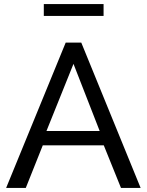

<svg xmlns="http://www.w3.org/2000/svg" viewBox="-20 -918 717 938"><path d="M194 -840V-898H486V-840ZM301 -710H377L667 0H571L487 -208H189L106 0H10ZM467 -278 339 -606 207 -278Z"/></svg>

Font: Raleway-v4020 Medium
Style: Regular
Weight: 500
Designer: Matt McInerney, Pablo Impallari, Rodrigo Fuenzalida
Foundry: Matt McInerney, Pablo Impallari, Rodrigo Fuenzalida
Version: Version 4.020;PS 004.020;hotconv 1.0.88;makeotf.lib2.5.64775